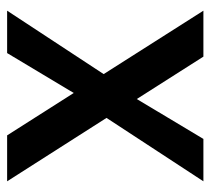

<svg xmlns="http://www.w3.org/2000/svg" viewBox="-46 -545 591 539"><g transform="rotate(90 249.5 -275.5)"><path d="M489 -551C489 -551 370 -551 370 -551C370 -551 258 -364 258 -364C258 -364 139 -551 139 -551C139 -551 10 -551 10 -551C10 -551 188 -271 188 -271C188 -271 10 0 10 0C10 0 129 0 129 0C129 0 241 -187 241 -187C241 -187 360 0 360 0C360 0 489 0 489 0C489 0 311 -279 311 -279C311 -279 489 -551 489 -551Z"/></g></svg>

Font: Girnar Poppins
Style: Medium
Weight: 500
Designer: Ninad Kale (Devanagari), Jonny Pinhorn (Latin)
Foundry: Indian Type Foundry
Version: ""